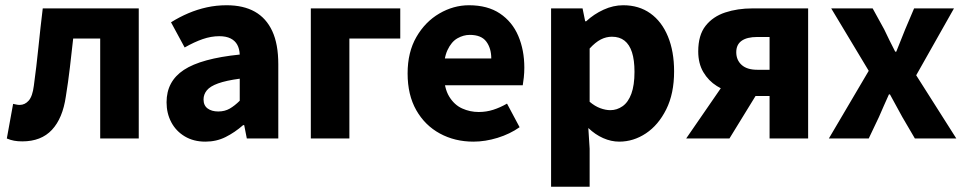

<svg xmlns="http://www.w3.org/2000/svg" viewBox="-20 -528 3680 732"><path d="M65 11Q48 11 34 8.5Q20 6 6 0L30 -132Q36 -131 42 -129.5Q48 -128 55 -128Q75 -128 89.5 -144.5Q104 -161 109 -201Q119 -274 126.5 -348Q134 -422 143 -496H509V0H362V-381H259Q253 -327 246.5 -271Q240 -215 231 -160Q219 -77 178 -33Q137 11 65 11Z M763 12Q718 12 684.5 -8Q651 -28 633 -62Q615 -96 615 -138Q615 -218 681 -261.5Q747 -305 894 -320Q893 -342 884.5 -357.5Q876 -373 859 -381.5Q842 -390 816 -390Q785 -390 753 -379Q721 -368 684 -347L632 -443Q664 -463 698 -477.5Q732 -492 768.5 -500Q805 -508 844 -508Q908 -508 951.5 -483.5Q995 -459 1018 -409.5Q1041 -360 1041 -283V0H921L911 -51H907Q875 -23 840 -5.5Q805 12 763 12ZM812 -103Q837 -103 856 -114Q875 -125 894 -144V-228Q842 -221 811.5 -210Q781 -199 768.5 -183.5Q756 -168 756 -149Q756 -126 771.5 -114.5Q787 -103 812 -103Z M1165 0V-496H1506V-381H1312V0Z M1785 12Q1714 12 1657 -19Q1600 -50 1567 -108Q1534 -166 1534 -248Q1534 -329 1567.5 -387Q1601 -445 1655 -476.5Q1709 -508 1768 -508Q1839 -508 1886 -476.5Q1933 -445 1956 -391Q1979 -337 1979 -270Q1979 -251 1977 -232.5Q1975 -214 1973 -203H1648L1646 -305H1853Q1853 -344 1834 -369.5Q1815 -395 1771 -395Q1747 -395 1724 -382Q1701 -369 1686 -337Q1671 -305 1672 -248Q1673 -192 1692.5 -160Q1712 -128 1742 -114.5Q1772 -101 1805 -101Q1834 -101 1860.5 -109.5Q1887 -118 1913 -133L1961 -43Q1924 -17 1877 -2.5Q1830 12 1785 12Z M2081 184V-496H2201L2211 -447H2215Q2244 -474 2281 -491Q2318 -508 2356 -508Q2416 -508 2459.5 -477Q2503 -446 2526.5 -389Q2550 -332 2550 -256Q2550 -171 2520 -111Q2490 -51 2442.5 -19.5Q2395 12 2341 12Q2310 12 2279.5 -1.5Q2249 -15 2223 -40L2228 39V184ZM2307 -108Q2332 -108 2353.5 -123Q2375 -138 2387 -170.5Q2399 -203 2399 -254Q2399 -299 2389.5 -328.5Q2380 -358 2361 -373Q2342 -388 2313 -388Q2291 -388 2270.5 -377.5Q2250 -367 2228 -343V-140Q2248 -123 2268.5 -115.5Q2289 -108 2307 -108Z M2914 0V-162H2858Q2821 -162 2783 -171Q2745 -180 2713 -200Q2681 -220 2661.5 -253Q2642 -286 2642 -332Q2642 -394 2670 -429.5Q2698 -465 2745 -480.5Q2792 -496 2849 -496H3061V0ZM2867 -262H2914V-387H2867Q2828 -387 2807.5 -372.5Q2787 -358 2787 -329Q2787 -299 2807.5 -280.5Q2828 -262 2867 -262ZM2596 0 2760 -238 2882 -197 2761 0Z M3140 0 3292 -258 3149 -496H3307L3351 -416Q3361 -395 3371.5 -373.5Q3382 -352 3393 -331H3397Q3405 -352 3414 -373.5Q3423 -395 3431 -416L3465 -496H3617L3473 -241L3626 0H3468L3420 -82Q3408 -103 3396.5 -125Q3385 -147 3373 -168H3369Q3360 -147 3350 -125.5Q3340 -104 3331 -82L3292 0Z"/></svg>

Font: Source Sans 3
Style: Bold
Weight: 700
Designer: Paul D. Hunt
Foundry: Adobe
Version: Version 3.052;hotconv 1.1.0;makeotfexe 2.6.0